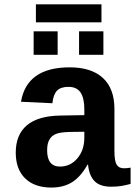

<svg xmlns="http://www.w3.org/2000/svg" viewBox="-20 -845 640 875"><path d="M214.4 9.8Q137.7 9.8 94.7 -32Q51.8 -73.7 51.8 -149.4Q51.8 -231.4 102.8 -274.2Q153.8 -316.9 255.4 -318.4L364.3 -320.3V-347.2Q364.3 -397.5 347.2 -423.3Q330.1 -449.2 292 -449.2Q256.3 -449.2 239.5 -431.4Q222.7 -413.6 218.8 -374.5L75.7 -381.3Q102.1 -538.1 297.9 -538.1Q396.5 -538.1 449 -489.7Q501.5 -441.4 501.5 -347.7V-156.2Q501.5 -111.8 511.5 -95Q521.5 -78.1 544.9 -78.1Q560.5 -78.1 575.2 -81.1V-6.8Q563 -3.9 553.2 -1.5Q543.5 1 533.7 2.4Q523.9 3.9 512.9 4.9Q502 5.9 487.3 5.9Q435.5 5.9 410.9 -19.5Q386.2 -44.9 381.3 -94.2H378.4Q347.7 -39.1 308.3 -14.6Q269 9.8 214.4 9.8ZM364.3 -244.6 298.8 -243.7Q254.9 -242.7 235.1 -234.6Q215.3 -226.6 205.1 -208.7Q194.8 -190.9 194.8 -160.2Q194.8 -85.9 253.4 -85.9Q300.8 -85.9 332.5 -123.3Q364.3 -160.6 364.3 -217.8ZM340.3 -595.2V-702.1H451.2V-595.2ZM133.3 -595.2V-702.1H242.7V-595.2ZM143.6 -825.2H442.4V-743.2H143.6Z"/></svg>

Font: Liberation Mono
Style: Bold
Weight: 700
Monospace: yes
Designer: Steve Matteson
Foundry: Ascender Corporation
Version: Version 2.1.5